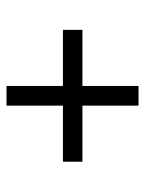

<svg xmlns="http://www.w3.org/2000/svg" viewBox="55 -604 459 610"><g transform="rotate(-90 285.0 -299.5)"><path d="M494.6 -329.6V-267.6H316.4V-89.4H253.9V-267.6H75.7V-329.6H253.9V-508.8H316.4V-329.6Z"/></g></svg>

Font: Estedad-FD Regular
Style: FD-Regular
Weight: 400
Designer: Amin Abedi
Version: Version 7.3